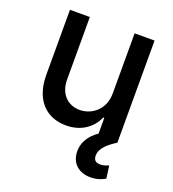

<svg xmlns="http://www.w3.org/2000/svg" viewBox="-137 -649 868 964"><g transform="rotate(20 297.0 -167.5)"><path d="M416.9 -226.2C417.3 -133.5 348.4 -89.5 288.7 -89.5C223 -89.5 177.6 -137.1 177.6 -211.3V-545.5H71.4V-198.5C71.4 -63.2 145.6 7.1 250.4 7.1C332.4 7.1 388.1 -36.2 413.4 -94.5H419V-10.7C366.1 25.6 345.9 71.7 348.7 116.1C352.6 176.8 396 209.9 455.6 209.9C490.4 209.9 516.7 198.5 533 188.6L523.8 121.1C514.2 125.7 498.9 132.5 479.4 132.5C452.8 132.5 443.2 119.7 443.2 97.7C443.2 57.9 480.1 27.7 523.4 0V-545.5H416.9Z"/></g></svg>

Font: Magic Ui Pro Medium
Style: Regular
Weight: 500
Designer: Stefan Endress, Andreas Faust
Version: Version 1.000;FEAKit 1.0